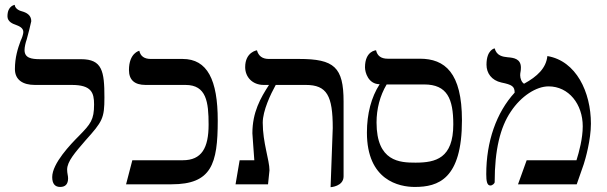

<svg xmlns="http://www.w3.org/2000/svg" viewBox="-20 -766 2524 798"><path d="M82 -558C82 -570 86 -588 91 -602C94 -611 110 -675 110 -678C110 -704 89 -714 71 -719C63 -721 43 -728 41 -746C41 -745 11 -743 11 -698C11 -676 33 -667 45 -663C58 -658 77 -651 77 -633C77 -624 71 -607 66 -597C54 -565 42 -527 42 -479C42 -434 75 -413 125 -413H278C360 -413 371 -381 371 -332C371 -268 357 -251 308 -201C274 -167 197 -87 197 -30C197 -3 208 11 230 11C252 11 263 -1 263 -25C263 -36 259 -46 259 -61C259 -95 292 -132 335 -182C406 -261 414 -274 414 -361C414 -470 405 -520 317 -520H147C110 -520 82 -525 82 -558Z M847 -248C847 -151 818 -100 740 -100H530L504 0H693C859 0 885 -84 885 -265C885 -434 842 -521 739 -521H607C580 -521 564 -532 559 -555C559 -555 516 -546 516 -475C516 -434 539 -413 585 -413H751C838 -413 847 -342 847 -248Z M1354 12C1354 12 1408 9 1408 -33V-344C1408 -487 1369 -521 1223 -521H1097C1070 -521 1054 -534 1048 -557C1048 -557 999 -550 999 -487C999 -446 1029 -413 1076 -413H1098C1063 -359 1029 -300 1029 -212C1029 -202 1035 -135 1037 -100H976L959 0H1094L1100 -58C1100 -101 1072 -173 1072 -256C1072 -306 1105 -375 1126 -413H1251C1339 -413 1363 -368 1363 -234Z M1704 11C1801 11 1900 -21 1900 -266C1900 -464 1829 -522 1725 -522H1591C1564 -522 1548 -534 1543 -557C1543 -557 1497 -555 1497 -486C1497 -465 1511 -416 1558 -416C1523 -362 1505 -293 1505 -215C1505 -16 1639 11 1704 11ZM1743 -415C1839 -415 1864 -355 1864 -249C1864 -108 1791 -90 1707 -90C1642 -90 1545 -94 1545 -257C1545 -313 1559 -368 1587 -415Z M2255 -533C2250 -483 2213 -448 2158 -418C2148 -424 2142 -440 2142 -453C2142 -466 2145 -468 2145 -485C2145 -522 2115 -526 2090 -528C2070 -530 2044 -534 2036 -565C2036 -565 2002 -560 2002 -497C2002 -462 2023 -432 2064 -423C2108 -414 2119 -407 2119 -381C2043 -298 2001 -178 2001 -42C2001 -14 2004 5 2018 5C2027 5 2036 -4 2036 -9C2036 -143 2059 -237 2103 -302C2146 -367 2209 -407 2260 -407C2344 -407 2402 -333 2402 -241C2402 -191 2387 -135 2376 -100H2169L2133 0H2377L2406 -83C2413 -104 2436 -185 2436 -252C2436 -383 2375 -513 2255 -533Z"/></svg>

Font: Libertinus Sans
Style: Regular
Weight: 400
Designer: Philipp H. Poll, Khaled Hosny
Foundry: Caleb Maclennan
Version: Version 7.050;RELEASE